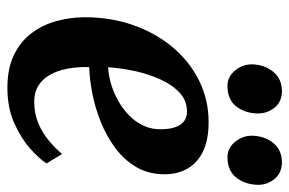

<svg xmlns="http://www.w3.org/2000/svg" viewBox="-160 -662 834 555"><g transform="rotate(90 257.5 -385.0)"><path d="M452.9 -102Q439.6 -81 409.9 -54.6Q380.1 -28.1 336 -8.5Q291.9 11.1 234.5 11.1Q178.3 11.1 139.2 -7.9Q100.1 -26.9 76 -59.2Q52 -91.4 41.2 -131.4Q30.4 -171.3 30.3 -212.6Q30.4 -288.3 53.4 -353.3Q76.3 -418.3 117.4 -467Q158.5 -515.7 213.7 -543.1Q268.9 -570.5 333.3 -570.5Q385.3 -570.5 418.3 -554.3Q451.3 -538.1 467.4 -510.2Q483.4 -482.3 484.2 -447.8Q485.2 -399.9 464.6 -363.6Q444 -327.4 409.5 -301.6Q374.9 -275.7 333.4 -259Q291.9 -242.4 250.2 -234.3Q208.5 -226.2 174.3 -225.4Q173.6 -190.3 179.3 -161.3Q184.9 -132.3 197.2 -111Q209.5 -89.8 228.6 -78.1Q247.7 -66.4 273.4 -66.4Q308.4 -66.4 336.4 -78.1Q364.3 -89.8 386.5 -108.4Q408.7 -127 425.7 -147ZM303.1 -508Q271.1 -508 248 -486.3Q224.8 -464.5 209.4 -429.7Q194 -395 185.5 -355.4Q177.1 -315.8 174.9 -280Q196.2 -281 221 -287.9Q245.7 -294.9 269.5 -307.8Q293.4 -320.8 312.9 -339.5Q332.5 -358.1 343.8 -382.5Q355.2 -406.8 354.1 -436.4Q353.1 -472 340 -490Q326.9 -508 303.1 -508ZM228.2 -625Q202.4 -625 184.2 -647.1Q166 -669.2 166.5 -696.8Q167.5 -732.6 188.2 -757.5Q208.9 -782.4 243.5 -782.4Q274.7 -782.4 291.7 -761.1Q308.6 -739.8 308.5 -713.4Q308.3 -677 288.6 -651Q268.9 -625 228.2 -625ZM434.4 -625Q408.6 -625 390.4 -647.1Q372.3 -669.2 372.8 -696.8Q373.8 -732.6 393.9 -757.5Q414.1 -782.4 449.6 -782.4Q480.1 -782.4 497.7 -761.1Q515.2 -739.8 514.7 -713.4Q514.2 -677 494.3 -651Q474.4 -625 434.4 -625Z"/></g></svg>

Font: Merriweather Light
Style: Italic
Weight: 300
Italic angle: -7.8°
Designer: Eben Sorkin
Foundry: Eben Sorkin
Version: Version 2.101